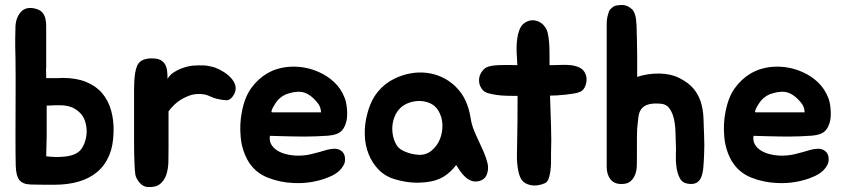

<svg xmlns="http://www.w3.org/2000/svg" viewBox="-20 -737 3388 769"><path d="M42 -632Q44 -668 64.5 -690Q85 -712 123 -702Q141 -697 149.5 -687Q158 -677 161.5 -663.5Q165 -650 165 -634.5Q165 -619 165 -604V-466Q164 -458 164.5 -450.5Q165 -443 165 -437V-424H190Q201 -424 211.5 -424Q222 -424 230 -425Q285 -425 324.5 -409Q364 -393 388.5 -364.5Q413 -336 424.5 -296.5Q436 -257 435 -210Q434 -154 417 -114Q400 -74 369 -48Q338 -22 294.5 -9.5Q251 3 197 3Q135 3 103 2Q71 1 57.5 -16Q44 -33 43 -75Q42 -117 42 -198Q42 -276 42.5 -352Q43 -428 42 -505Q42 -515 41.5 -526Q41 -537 41 -551Q41 -565 41 -584.5Q41 -604 42 -632ZM229 -109Q284 -112 305 -139Q316 -154 322 -175Q328 -196 327 -217Q326 -238 318.5 -257.5Q311 -277 295 -290Q281 -302 267 -307.5Q253 -313 238 -314.5Q223 -316 206 -315.5Q189 -315 167 -314V-194L165 -111Q175 -110 186 -109Q205 -107 229 -109Z M517 -354Q517 -366 517 -381.5Q517 -397 518 -413.5Q519 -430 521.5 -445.5Q524 -461 529 -473Q537 -491 554 -497.5Q571 -504 591 -503Q612 -503 624 -496Q636 -489 642 -477.5Q648 -466 649.5 -451.5Q651 -437 651 -421Q660 -437 675.5 -447Q691 -457 707 -463Q723 -469 736 -471.5Q749 -474 751 -474Q776 -476 796.5 -475Q817 -474 842 -466Q858 -460 875 -449.5Q892 -439 905 -425Q918 -411 922.5 -394.5Q927 -378 918 -360Q904 -335 887 -335.5Q870 -336 850 -341Q839 -343 824 -350Q809 -357 798 -359Q764 -364 738 -354Q712 -344 693 -330Q671 -313 655 -291V-147Q655 -120 654.5 -91Q654 -62 646.5 -38.5Q639 -15 621.5 -0.5Q604 14 571 12Q553 11 539 -5.5Q525 -22 522 -38Q520 -53 519 -74Q518 -95 517.5 -118Q517 -141 517 -164.5Q517 -188 517 -208Z M1290 -137Q1302 -140 1314.5 -141Q1327 -142 1337.5 -138Q1348 -134 1355 -124.5Q1362 -115 1362 -98Q1362 -86 1356 -75Q1350 -64 1341 -55Q1332 -46 1321 -39.5Q1310 -33 1300 -29Q1271 -16 1233.5 -9Q1196 -2 1156 -4Q1102 -6 1052.5 -25.5Q1003 -45 975 -90Q949 -134 944 -188Q939 -242 949 -290Q960 -348 986.5 -384.5Q1013 -421 1050 -443Q1095 -469 1151 -470Q1207 -471 1258 -448Q1292 -433 1319 -407.5Q1346 -382 1360 -346Q1364 -337 1366.5 -324Q1369 -311 1370 -296.5Q1371 -282 1370 -268Q1369 -254 1365 -243Q1359 -225 1350 -215Q1341 -205 1327 -200Q1313 -195 1293.5 -193.5Q1274 -192 1247 -191Q1223 -190 1202 -190Q1181 -190 1159 -190.5Q1137 -191 1113.5 -191.5Q1090 -192 1061 -193Q1058 -173 1066.5 -158.5Q1075 -144 1090 -134.5Q1105 -125 1124 -120Q1143 -115 1161 -114Q1195 -112 1226 -119.5Q1257 -127 1290 -137ZM1247 -331Q1228 -353 1207 -363Q1191 -370 1173.5 -369.5Q1156 -369 1140 -364Q1111 -357 1091 -334Q1089 -332 1084 -324.5Q1079 -317 1074.5 -309Q1070 -301 1068 -294Q1066 -287 1070 -287H1266Q1265 -301 1261 -310.5Q1257 -320 1247 -331Z M1558 -421Q1588 -436 1621 -442.5Q1654 -449 1686.5 -445.5Q1719 -442 1749 -428.5Q1779 -415 1805 -390Q1831 -364 1845 -333Q1859 -302 1865 -264Q1869 -238 1878 -216Q1887 -194 1897.5 -172Q1908 -150 1917.5 -128Q1927 -106 1933 -82Q1938 -59 1929.5 -37.5Q1921 -16 1895 -11Q1880 -8 1866.5 -13.5Q1853 -19 1842 -29.5Q1831 -40 1822.5 -52.5Q1814 -65 1807 -76Q1784 -46 1757 -29.5Q1730 -13 1692 -8Q1660 -4 1631 -6Q1602 -8 1569 -17Q1526 -28 1498.5 -55.5Q1471 -83 1456.5 -119.5Q1442 -156 1441 -198Q1440 -240 1451 -281Q1465 -335 1493 -369Q1521 -403 1558 -421ZM1583 -304Q1569 -290 1561 -271Q1553 -252 1551.5 -231Q1550 -210 1555 -189Q1560 -168 1571 -152Q1581 -138 1605 -128.5Q1629 -119 1655 -117Q1685 -115 1707.5 -133Q1730 -151 1741.5 -178.5Q1753 -206 1752 -237.5Q1751 -269 1735 -295Q1723 -314 1703.5 -323Q1684 -332 1662 -332.5Q1640 -333 1618.5 -325.5Q1597 -318 1583 -304Z M2325 -441Q2333 -422 2326.5 -399Q2320 -376 2303 -369Q2294 -365 2279 -362.5Q2264 -360 2246.5 -358Q2229 -356 2212 -355Q2195 -354 2183 -354Q2184 -324 2185 -292.5Q2186 -261 2187 -231Q2188 -201 2188 -173.5Q2188 -146 2187 -124Q2187 -109 2187 -89.5Q2187 -70 2184.5 -52Q2182 -34 2177 -20.5Q2172 -7 2162 -3Q2131 10 2105.5 4.5Q2080 -1 2069 -17Q2061 -30 2057 -47.5Q2053 -65 2051.5 -83.5Q2050 -102 2050.5 -119.5Q2051 -137 2051 -150Q2052 -192 2052.5 -245.5Q2053 -299 2053 -353H2038Q2026 -353 2007.5 -353.5Q1989 -354 1970.5 -356.5Q1952 -359 1936 -363.5Q1920 -368 1913 -377Q1902 -390 1899.5 -405Q1897 -420 1901.5 -433.5Q1906 -447 1916 -457.5Q1926 -468 1939 -471Q1957 -476 1990 -476.5Q2023 -477 2052 -476Q2051 -486 2051 -495.5Q2051 -505 2050 -514Q2049 -526 2049 -544.5Q2049 -563 2051.5 -581.5Q2054 -600 2060 -616.5Q2066 -633 2077 -642Q2092 -654 2107.5 -655.5Q2123 -657 2136.5 -651Q2150 -645 2159.5 -633.5Q2169 -622 2173 -608Q2176 -596 2178 -579.5Q2180 -563 2180.5 -545Q2181 -527 2181 -509Q2181 -491 2181 -476H2191Q2206 -476 2226 -477Q2246 -478 2265.5 -476Q2285 -474 2301 -466.5Q2317 -459 2325 -441Z M2800 -197Q2801 -177 2801 -155.5Q2801 -134 2800 -116Q2799 -89 2797 -66.5Q2795 -44 2789 -28.5Q2783 -13 2770.5 -5.5Q2758 2 2736 -1Q2713 -4 2703 -23Q2693 -42 2689.5 -66.5Q2686 -91 2687 -116Q2688 -141 2687 -155Q2686 -177 2685.5 -205.5Q2685 -234 2679.5 -259.5Q2674 -285 2661 -303Q2648 -321 2622 -322Q2589 -324 2571.5 -317Q2554 -310 2546 -296.5Q2538 -283 2536.5 -264Q2535 -245 2532 -223L2531 -184V-111Q2531 -93 2530.5 -73.5Q2530 -54 2524 -38Q2518 -22 2505.5 -11Q2493 0 2469 0Q2439 0 2424.5 -19.5Q2410 -39 2410 -68V-643Q2410 -649 2410.5 -654.5Q2411 -660 2412 -666Q2414 -672 2415 -677.5Q2416 -683 2418 -688Q2421 -698 2428 -703Q2433 -708 2438 -711Q2443 -714 2449 -715Q2454 -716 2460 -716.5Q2466 -717 2472 -717Q2487 -717 2501 -708Q2507 -704 2512 -699.5Q2517 -695 2520 -687Q2528 -668 2528 -651Q2529 -646 2529.5 -636.5Q2530 -627 2530 -617Q2530 -607 2530.5 -597.5Q2531 -588 2531 -583V-578Q2532 -546 2532 -513Q2532 -480 2532 -446V-429Q2574 -443 2620 -442.5Q2666 -442 2702 -424Q2739 -405 2758.5 -381Q2778 -357 2787 -328Q2796 -299 2797.5 -266Q2799 -233 2800 -197Z M3227 -137Q3239 -140 3251.5 -141Q3264 -142 3274.5 -138Q3285 -134 3292 -124.5Q3299 -115 3299 -98Q3299 -86 3293 -75Q3287 -64 3278 -55Q3269 -46 3258 -39.5Q3247 -33 3237 -29Q3208 -16 3170.5 -9Q3133 -2 3093 -4Q3039 -6 2989.5 -25.5Q2940 -45 2912 -90Q2886 -134 2881 -188Q2876 -242 2886 -290Q2897 -348 2923.5 -384.5Q2950 -421 2987 -443Q3032 -469 3088 -470Q3144 -471 3195 -448Q3229 -433 3256 -407.5Q3283 -382 3297 -346Q3301 -337 3303.5 -324Q3306 -311 3307 -296.5Q3308 -282 3307 -268Q3306 -254 3302 -243Q3296 -225 3287 -215Q3278 -205 3264 -200Q3250 -195 3230.5 -193.5Q3211 -192 3184 -191Q3160 -190 3139 -190Q3118 -190 3096 -190.5Q3074 -191 3050.5 -191.5Q3027 -192 2998 -193Q2995 -173 3003.5 -158.5Q3012 -144 3027 -134.5Q3042 -125 3061 -120Q3080 -115 3098 -114Q3132 -112 3163 -119.5Q3194 -127 3227 -137ZM3184 -331Q3165 -353 3144 -363Q3128 -370 3110.5 -369.5Q3093 -369 3077 -364Q3048 -357 3028 -334Q3026 -332 3021 -324.5Q3016 -317 3011.5 -309Q3007 -301 3005 -294Q3003 -287 3007 -287H3203Q3202 -301 3198 -310.5Q3194 -320 3184 -331Z"/></svg>

Font: Jua
Style: Regular
Weight: 400
Version: Version 1.001